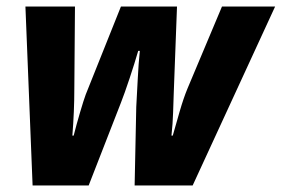

<svg xmlns="http://www.w3.org/2000/svg" viewBox="-20 -569 864 589"><path d="M80 0H252L351 -254Q362 -282 377.5 -328.5Q393 -375 404 -413H409Q405 -376 402.5 -325.5Q400 -275 398 -241L393 0H571L824 -549H661L555 -297Q543 -268 531 -226.5Q519 -185 510 -153H506Q510 -190 511 -223Q512 -256 513 -283L523 -549H351L243 -279Q237 -263 225.5 -224Q214 -185 206 -153H202Q208 -228 208 -296L210 -549H58Z"/></svg>

Font: Noto Sans Display Extra
Style: Italic
Weight: 800
Italic angle: -12°
Designer: Monotype Design Team
Foundry: Monotype Imaging Inc.
Version: Version 1.900